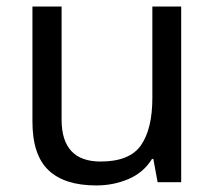

<svg xmlns="http://www.w3.org/2000/svg" viewBox="-20 -556 658 586"><path d="M533 -536V0H461L448 -71H444Q418 -29 372 -9.5Q326 10 274 10Q177 10 128 -36.5Q79 -83 79 -185V-536H168V-191Q168 -63 287 -63Q376 -63 410.5 -113Q445 -163 445 -257V-536Z"/></svg>

Font: Noto Sans Glagolitic
Style: Regular
Weight: 400
Designer: Monotype Design Team
Foundry: Monotype Imaging Inc.
Version: Version 2.004; ttfautohint (v1.8.4.7-5d5b)